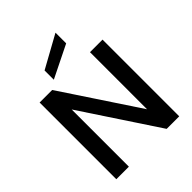

<svg xmlns="http://www.w3.org/2000/svg" viewBox="-255 -1086 1232 1232"><g transform="rotate(-45 360.5 -470.5)"><path d="M646 0H532L189 -519V0H75V-696H189L532 -178V-696H646ZM464 -844 243 -735V-819L464 -941Z"/></g></svg>

Font: Poppins-Tabular Medium
Style: Regular
Weight: 500
Designer: Ninad Kale (Devanagari), Jonny Pinhorn (Latin)
Foundry: Indian Type Foundry
Version: Version 4.004